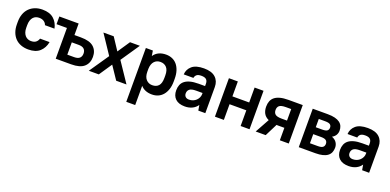

<svg xmlns="http://www.w3.org/2000/svg" viewBox="-3 -1327 4767 2346"><g transform="rotate(20 2380.0 -154.5)"><path d="M270 9Q216 9 172.5 -7.5Q129 -24 98.5 -55.5Q68 -87 51.5 -132Q35 -177 35 -234V-266Q35 -322 51.5 -367Q68 -412 99 -443.5Q130 -475 173.5 -492Q217 -509 270 -509Q365 -509 417.5 -462Q470 -415 485 -340H361Q353 -367 328 -384Q303 -401 265 -401Q243 -401 223.5 -393.5Q204 -386 189 -369.5Q174 -353 165.5 -327.5Q157 -302 157 -266V-234Q157 -199 166 -173.5Q175 -148 190 -131.5Q205 -115 224.5 -107Q244 -99 265 -99Q308 -99 330.5 -118Q353 -137 361 -165H485Q470 -86 417.5 -38.5Q365 9 270 9Z M490 -500H741V-350H825Q940 -350 992.5 -303Q1045 -256 1045 -175Q1045 -94 992.5 -47Q940 0 825 0H625V-400H490ZM741 -255V-95H830Q878 -95 900.5 -116Q923 -137 923 -175Q923 -213 900.5 -234Q878 -255 830 -255Z M1298 -168 1185 0H1055L1228 -253L1063 -500H1197L1302 -341L1409 -500H1537L1372 -257L1545 0H1411Z M1877 9Q1783 9 1731 -50V200H1615V-500H1706L1717 -432Q1743 -471 1783.5 -490Q1824 -509 1877 -509Q1920 -509 1956.5 -493.5Q1993 -478 2019 -447.5Q2045 -417 2060 -371.5Q2075 -326 2075 -266V-234Q2075 -174 2060 -129Q2045 -84 2018.5 -53Q1992 -22 1956 -6.5Q1920 9 1877 9ZM1842 -99Q1895 -99 1924 -131Q1953 -163 1953 -234V-266Q1953 -335 1923 -368Q1893 -401 1842 -401Q1794 -401 1763.5 -368Q1733 -335 1731 -272V-234Q1731 -168 1762.5 -133.5Q1794 -99 1842 -99Z M2305 9Q2224 9 2182 -31Q2140 -71 2140 -142Q2140 -181 2152.5 -212.5Q2165 -244 2192.5 -265.5Q2220 -287 2263.5 -298.5Q2307 -310 2370 -310H2454V-340Q2454 -376 2434.5 -394.5Q2415 -413 2370 -413Q2328 -413 2309 -397Q2290 -381 2286 -355H2160Q2164 -422 2214.5 -465.5Q2265 -509 2370 -509Q2470 -509 2520 -463Q2570 -417 2570 -340V0H2479L2467 -69Q2441 -31 2399.5 -11Q2358 9 2305 9ZM2325 -87Q2353 -87 2376.5 -96.5Q2400 -106 2417 -122.5Q2434 -139 2444 -160Q2454 -181 2454 -205V-220H2370Q2310 -220 2286 -200Q2262 -180 2262 -146Q2262 -119 2278.5 -103Q2295 -87 2325 -87Z M3029 -204H2811V0H2695V-500H2811V-306H3029V-500H3145V0H3029Z M3241 -331Q3241 -371 3253.5 -402.5Q3266 -434 3293 -455.5Q3320 -477 3363.5 -488.5Q3407 -500 3470 -500H3655V0H3539V-162H3470Q3461 -162 3453 -162Q3445 -162 3437 -163L3355 0H3225L3327 -185Q3281 -206 3261 -243Q3241 -280 3241 -331ZM3363 -331Q3363 -294 3386 -275Q3409 -256 3470 -256H3539V-406H3470Q3409 -406 3386 -387Q3363 -368 3363 -331Z M3785 -500H3980Q4036 -500 4075 -490Q4114 -480 4138.5 -461.5Q4163 -443 4174 -417Q4185 -391 4185 -359Q4185 -329 4170 -303Q4155 -277 4123 -259Q4166 -242 4185.5 -212Q4205 -182 4205 -146Q4205 -112 4194 -85Q4183 -58 4158.5 -39Q4134 -20 4095 -10Q4056 0 4000 0H3785ZM3897 -210V-92H4000Q4046 -92 4064.5 -107.5Q4083 -123 4083 -151Q4083 -179 4064.5 -194.5Q4046 -210 4000 -210ZM3897 -408V-300H3980Q4028 -300 4045.5 -314Q4063 -328 4063 -354Q4063 -380 4045.5 -394Q4028 -408 3980 -408Z M4435 9Q4354 9 4312 -31Q4270 -71 4270 -142Q4270 -181 4282.5 -212.5Q4295 -244 4322.5 -265.5Q4350 -287 4393.5 -298.5Q4437 -310 4500 -310H4584V-340Q4584 -376 4564.5 -394.5Q4545 -413 4500 -413Q4458 -413 4439 -397Q4420 -381 4416 -355H4290Q4294 -422 4344.5 -465.5Q4395 -509 4500 -509Q4600 -509 4650 -463Q4700 -417 4700 -340V0H4609L4597 -69Q4571 -31 4529.5 -11Q4488 9 4435 9ZM4455 -87Q4483 -87 4506.5 -96.5Q4530 -106 4547 -122.5Q4564 -139 4574 -160Q4584 -181 4584 -205V-220H4500Q4440 -220 4416 -200Q4392 -180 4392 -146Q4392 -119 4408.5 -103Q4425 -87 4455 -87Z"/></g></svg>

Font: PT Root UI Web Bold
Style: Regular
Weight: 700
Designer: Vitaly Kuzmin
Foundry: ParaType Ltd.
Version: Version 1.000W